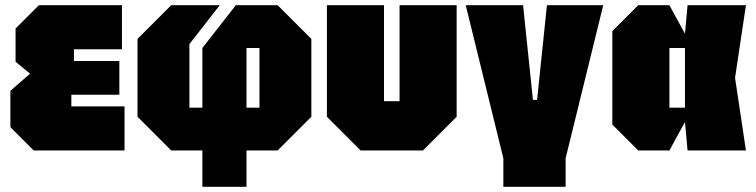

<svg xmlns="http://www.w3.org/2000/svg" viewBox="-20 -580 2915 740"><path d="M110 0 20 -90V-230L96 -296L40 -342V-470L130 -560H450V-390H265V-345H440V-215H255V-170H460V0Z M930 -165H980V-395H930ZM640 0 510 -130V-430L640 -560H827L710 -410V-165H760V-395L889 -560H1050L1180 -430V-130L1050 0H930V140H760V0Z M1740 -560V-130L1610 0H1370L1240 -130V-560H1460V-190H1520V-560Z M1920 30 1775 -560H1996L2034 -195H2050L2088 -560H2305L2160 30V140H1920Z M2440 0 2340 -100V-460L2440 -560H2560L2620 -450L2630 -560H2855L2813 -280L2855 0H2630L2620 -110L2560 0ZM2560 -165H2620V-395H2560Z"/></svg>

Font: Tektur Condensed Black
Style: Regular
Weight: 900
Width: 3
Designer: Adam Jagosz
Foundry: Adam Jagosz
Version: Version 1.005;gftools[0.9.30]